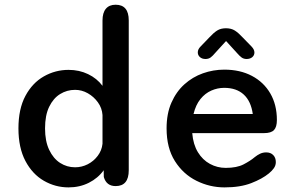

<svg xmlns="http://www.w3.org/2000/svg" viewBox="-20 -782 1278 812"><path d="M469 5Q430 5 419 -33.5L418.5 -62Q394.5 -28.5 355.8 -9Q317 10.5 270 10.5Q214 10.5 165.5 -17.5Q117 -45.5 87.5 -101.2Q58 -157 58 -239Q58 -321.5 87.5 -376.5Q117 -431.5 165.5 -459Q214 -486.5 270 -486.5Q315 -486.5 352.5 -468.5Q390 -450.5 413.5 -419V-695.5Q413.5 -728 427.8 -745Q442 -762 469 -762Q524.5 -762 524.5 -695.5V-62Q524.5 5 469 5ZM413.5 -174V-295.5Q411.5 -325 394.2 -349Q377 -373 351.5 -387.5Q326 -402 297.5 -402Q263 -402 234.2 -384.2Q205.5 -366.5 188 -330.5Q170.5 -294.5 170.5 -239Q170.5 -185 188 -148.2Q205.5 -111.5 234.2 -93Q263 -74.5 297.5 -74.5Q325.5 -74.5 350.8 -87.2Q376 -100 393.2 -122.8Q410.5 -145.5 413.5 -174Z M929.5 10.5Q867 10.5 810.8 -17.5Q754.5 -45.5 719.5 -101Q684.5 -156.5 684.5 -239Q684.5 -301.5 705 -348Q725.5 -394.5 760 -425.5Q794.5 -456.5 838.2 -472Q882 -487.5 928.5 -487.5Q995.5 -487.5 1045.5 -461Q1095.5 -434.5 1123.2 -386.8Q1151 -339 1151 -274.5Q1151 -245 1138.8 -232Q1126.5 -219 1096.5 -219H793Q797 -171 817 -138.2Q837 -105.5 868 -88.8Q899 -72 934.5 -72Q981.5 -72 1010 -86.8Q1038.5 -101.5 1058 -118Q1068.5 -126.5 1080.2 -132Q1092 -137.5 1106 -137.5Q1124.5 -137.5 1135.5 -126.2Q1146.5 -115 1146.5 -96.5Q1146.5 -82.5 1138.5 -71Q1130.5 -59.5 1117 -48.5Q1089 -25.5 1042.5 -7.5Q996 10.5 929.5 10.5ZM798.5 -300H1049Q1041.5 -354 1010.8 -382.2Q980 -410.5 928 -410.5Q900 -410.5 873.8 -399Q847.5 -387.5 827.8 -363.2Q808 -339 798.5 -300ZM1044 -585Q1056 -572.5 1056 -560Q1056 -548 1046.8 -540.2Q1037.5 -532.5 1023 -532.5Q1010 -532.5 1001 -539.5Q992 -546.5 983 -557L936 -608.5L889 -557Q879.5 -545.5 870.8 -539Q862 -532.5 849 -532.5Q834.5 -532.5 825.5 -540.5Q816.5 -548.5 816.5 -560.5Q816.5 -573.5 828 -585L865.5 -624Q883 -643 898.2 -652.8Q913.5 -662.5 935.5 -662.5Q958 -662.5 973.2 -652.8Q988.5 -643 1006 -624Z"/></svg>

Font: Sono ExtraLight Monospace Medium
Style: Regular
Weight: 500
Version: Version 2.112